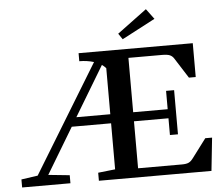

<svg xmlns="http://www.w3.org/2000/svg" viewBox="-57 -923 1144 988"><g transform="rotate(-5 515.0 -429.0)"><path d="M599.6 -714.8 579.1 -745.1 731.9 -858.4 771.5 -805.2ZM17.6 0V-41.5L102.5 -53.7L442.4 -610.8Q407.2 -621.6 367.2 -621.6V-663.1H957V-488.3H921.9L855 -593.3Q847.2 -605.5 834.5 -611.1Q821.8 -616.7 794.9 -616.7H620.6V-335.9H798.8V-430.7H840.3V-202.6H798.8V-289.1H620.6V-46.4H847.2Q869.6 -46.4 881.8 -52Q894 -57.6 905.8 -73.7L978.5 -170.4H1013.7L995.6 0H414.1V-41.5L502.4 -51.3V-289.1H299.3L157.2 -52.7L267.1 -41.5V0ZM502.4 -573.7Q492.7 -585 481.4 -592.3L327.1 -335.9H502.4Z"/></g></svg>

Font: Elstob 6pt Medium
Style: Regular
Weight: 500
Designer: Peter S. Baker
Version: Version 1.015